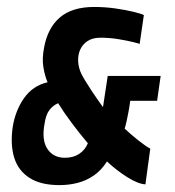

<svg xmlns="http://www.w3.org/2000/svg" viewBox="-20 -528 503 552"><path d="M150.9 4.2Q97.6 4.2 65.3 -16.3Q33.1 -36.7 21.3 -73.4Q9.5 -110 16.2 -160.8Q23.5 -209 48.7 -245.3Q73.9 -281.5 116.8 -291.5Q108.8 -310 104.7 -335Q100.5 -360.1 106.9 -392.1Q117.3 -448 152.4 -478Q187.5 -508 250.8 -508Q282.2 -508 312 -503.7Q341.9 -499.4 363.9 -494Q385.9 -488.7 393.6 -484.7L381.5 -401.7Q379.1 -403 361.6 -407.3Q344 -411.6 319.3 -415.6Q294.6 -419.6 268.6 -419.6Q245.6 -419.6 231 -409.5Q216.4 -399.5 209.9 -383.8Q203.5 -368.2 204.8 -350Q206.1 -331.9 214.1 -315.3Q218.4 -306.7 226.5 -293.6Q234.7 -280.5 243.9 -266.2Q253.2 -251.9 262.2 -239.4Q271.1 -227 276.1 -220L289.7 -309.7H441.9L431.7 -238.2H354.4Q352.1 -220.3 349.4 -206.5Q346.8 -192.7 344.4 -181.6Q342.1 -170.5 338.4 -158.2Q357.2 -140.6 378.1 -124.1Q399 -107.5 412 -100.6L398.1 2Q377.2 1 346.3 -18.4Q315.4 -37.8 287.5 -63.8Q271.1 -38 249.4 -23.2Q227.6 -8.4 202.7 -2.1Q177.9 4.2 150.9 4.2ZM166.5 -74.4Q190.8 -74.4 207.7 -85.6Q224.7 -96.9 232.6 -116.1Q207.9 -145.4 185.2 -175.8Q162.5 -206.3 147.2 -231.3Q131.8 -224.7 121.7 -211.1Q111.6 -197.5 108 -171.7Q99.4 -125.3 116.3 -99.9Q133.3 -74.4 166.5 -74.4Z"/></svg>

Font: Alumni Sans Thin
Style: Italic
Weight: 100
Italic angle: -8°
Designer: Robert E. Leuschke
Foundry: Robert E. Leuschke
Version: Version 1.016